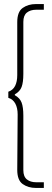

<svg xmlns="http://www.w3.org/2000/svg" viewBox="-20 -823 255 946"><path d="M21 -371Q44 -379 54.5 -400Q65 -421 65 -453V-714Q65 -765 92 -784Q119 -803 157 -803H196V-775H158Q130 -775 112.5 -761Q95 -747 95 -715V-459Q95 -417 86.5 -394.5Q78 -372 53 -358V-354Q78 -340 86.5 -317.5Q95 -295 95 -253V15Q95 47 112.5 61Q130 75 158 75H196V103H157Q119 103 92 84Q65 65 65 14L67 -259Q67 -291 55.5 -312.5Q44 -334 21 -341Z"/></svg>

Font: Phudu
Style: Regular
Weight: 400
Version: Version 1.005;gftools[0.9.23]